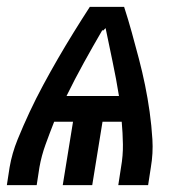

<svg xmlns="http://www.w3.org/2000/svg" viewBox="-32 -540 552 560"><path d="M-12 0 -4 -52Q3 -93 19.5 -133.5Q36 -174 54.5 -213.5Q73 -253 94 -292Q115 -331 137 -369Q159 -407 182.5 -445Q206 -483 230 -520H330Q342 -483 352.5 -445Q363 -407 373 -369Q383 -331 391 -292Q399 -253 404.5 -213.5Q410 -174 412.5 -133.5Q415 -93 408 -52L400 0H313L321 -52Q327 -86 326.5 -119Q326 -152 323 -185H267L237 0H151L181 -185H126Q113 -152 101 -119Q89 -86 83 -52L75 0ZM315 -260Q307 -310 296.5 -359.5Q286 -409 276 -458L268 -450L267 -453Q239 -405 212.5 -357Q186 -309 162 -260Z"/></svg>

Font: Iosevka Term Curly Semibold
Style: Italic
Weight: 600
Italic angle: -9°
Designer: Belleve Invis
Foundry: Belleve Invis
Version: Version 32.3.0